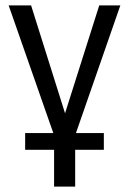

<svg xmlns="http://www.w3.org/2000/svg" viewBox="-20 -510 477 710"><path d="M180 180V44H73V-18H192L182 -4L12 -490H95L230 -61H211L347 -490H425L256 -4L245 -18H364V44H258V180Z"/></svg>

Font: Nunito Sans 10pt Condensed
Style: Regular
Weight: 400
Width: 3
Designer: Vernon Adams
Foundry: Vernon Adams
Version: Version 3.101;gftools[0.9.27]